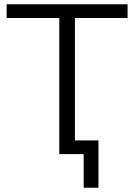

<svg xmlns="http://www.w3.org/2000/svg" viewBox="-20 -720 628 897"><path d="M576 -636V-700H11V-636H257V0H371V157H440V-64H330V-636Z"/></svg>

Font: Talent
Style: Regular
Weight: 400
Designer: Mike Powis
Version: Version 1.001;hotconv 1.0.109;makeotfexe 2.5.65596